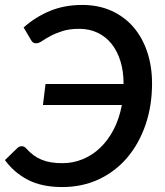

<svg xmlns="http://www.w3.org/2000/svg" viewBox="-22 -748 667 776"><path d="M73.5 -637Q120.5 -679 179.2 -703.5Q238 -728 310.5 -728Q376 -728 428.2 -704.5Q480.5 -681 517 -638.8Q553.5 -596.5 573 -538.2Q592.5 -480 592.5 -411Q592.5 -320 566 -243.2Q539.5 -166.5 491.8 -110.5Q444 -54.5 377.2 -23.2Q310.5 8 229.5 8Q147.5 8 91.2 -21Q35 -50 -2 -101L48.5 -150Q52.5 -154 57 -155.5Q61.5 -157 65.5 -157Q76.5 -157 83.5 -148.5Q98 -132.5 113 -121.2Q128 -110 145.5 -102.8Q163 -95.5 183.8 -92Q204.5 -88.5 230.5 -88.5Q272.5 -88.5 311.5 -104.2Q350.5 -120 382.2 -150Q414 -180 437 -223.8Q460 -267.5 470.5 -323.5H151.5L162 -408.5H477.5Q477.5 -459.5 464.8 -500.8Q452 -542 428.8 -571Q405.5 -600 372.2 -615.8Q339 -631.5 298 -631.5Q258 -631.5 229.8 -622.2Q201.5 -613 181.5 -602.2Q161.5 -591.5 148 -582.2Q134.5 -573 125 -573Q116 -573 111.2 -576.8Q106.5 -580.5 103.5 -586Z"/></svg>

Font: Lato SemiBold
Style: Italic
Weight: 600
Italic angle: -7°
Designer: Lukasz Dziedzic with Adam Twardoch and Botio Nikoltchev
Foundry: tyPoland Lukasz Dziedzic
Version: Version 2.015; 2015-08-06; http://www.latofonts.com/